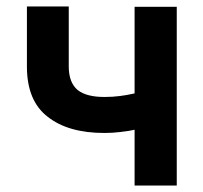

<svg xmlns="http://www.w3.org/2000/svg" viewBox="-20 -569 625 592"><path d="M395 3V-169Q379 -165 351 -162Q327 -159 302 -159Q190 -159 127 -209Q63 -258 63 -364V-549H192V-364Q192 -314 220 -291Q247 -270 302 -270Q328 -270 350 -273Q368 -275 395 -281V-548H525V3Z"/></svg>

Font: Sinter Bold
Style: Regular
Weight: 700
Foundry: Adobe & rsms
Version: Version 1.000